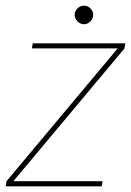

<svg xmlns="http://www.w3.org/2000/svg" viewBox="-28 -654 460 674"><path d="M-8 0 -5 -18 385 -484H84L87 -502H412L409 -484L19 -18H332L329 0ZM267 -569Q254 -569 244 -579Q234 -589 234 -602Q234 -615 244 -624.5Q254 -634 267 -634Q280 -634 289.5 -624.5Q299 -615 299 -602Q299 -589 289.5 -579Q280 -569 267 -569Z"/></svg>

Font: DM Sans 16pt Thin
Style: Italic
Weight: 250
Italic angle: -10°
Version: Version 4.004;gftools[0.9.30]